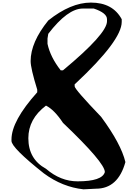

<svg xmlns="http://www.w3.org/2000/svg" viewBox="-20 -1434 1030 1478"><path d="M679.7 -1414.1Q847.7 -1414.1 917 -1286.1V-1265.6Q917 -1123 560.5 -790L554.7 -785.2V-769.5Q554.7 -747.1 758.8 -534.2Q912.1 -326.2 945.3 -186.5Q888.7 18.6 718.8 18.6L623 23.4Q460 5.9 317.4 -99.6Q68.4 -296.9 68.4 -349.6V-360.4Q68.4 -502.9 266.6 -723.6V-744.1Q215.8 -908.2 215.8 -963.9Q215.8 -1108.4 351.6 -1276.4Q524.4 -1414.1 679.7 -1414.1ZM345.7 -1137.7V-1096.7Q367.2 -995.1 447.3 -892.6H464.8Q803.7 -1173.8 803.7 -1270.5V-1286.1Q803.7 -1334 702.1 -1368.2H617.2Q501 -1368.2 351.6 -1173.8ZM198.2 -370.1Q198.2 -209 334 -134.8Q446.3 -38.1 577.1 -38.1Q766.6 -38.1 787.1 -109.4Q787.1 -181.6 464.8 -488.3Q398.4 -588.9 334 -621.1Q198.2 -518.6 198.2 -370.1Z"/></svg>

Font: EG Dragon Caps 
Style: Regular
Weight: 400
Designer: Bill Roach / W.K. Roach
Version: Version 1.00 April 18, 2012, initial release